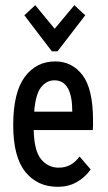

<svg xmlns="http://www.w3.org/2000/svg" viewBox="-20 -711 415 741"><path d="M203 10Q124 10 77.5 -48Q31 -106 31 -228Q31 -354 75.5 -414Q120 -474 193 -474Q258 -474 298.5 -421Q339 -368 339 -246Q339 -236 339 -226.5Q339 -217 338 -209H110Q112 -128 139 -96Q166 -64 206 -64Q255 -63 287 -107L330 -57Q307 -25 275 -7.5Q243 10 203 10ZM112 -280H259Q259 -401 190 -401Q159 -401 138 -373.5Q117 -346 112 -280ZM116 -691 191 -600 267 -691 309 -652 202 -513H180L74 -652Z"/></svg>

Font: Inconsolata Condensed SemiBold
Style: Regular
Weight: 600
Width: 3
Monospace: yes
Designer: Raph Levien, Cyreal, Brenton Simpson
Foundry: Raph Levien, Cyreal, Google
Version: Version 3.100; ttfautohint (v1.8.4.7-5d5b)